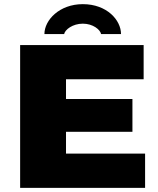

<svg xmlns="http://www.w3.org/2000/svg" viewBox="-20 -905 762 925"><path d="M194 -741H289C293 -762 330 -791 379 -791C428 -791 463 -762 467 -741H563C563 -808 495 -885 379 -885C266 -885 194 -808 194 -741ZM77 0H679V-165H298V-270H618V-428H298V-523H672V-688H77Z"/></svg>

Font: Archivo Black
Style: Regular
Weight: 900
Designer: Hector Gatti
Foundry: Omnibus-Type
Version: Version 2.001